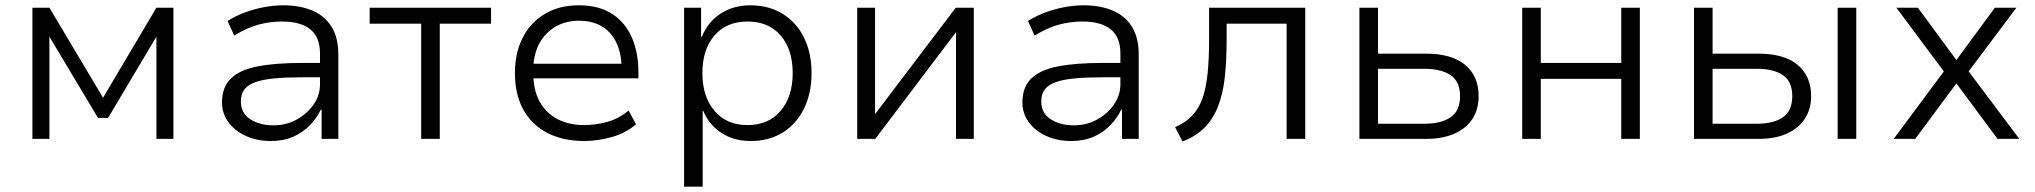

<svg xmlns="http://www.w3.org/2000/svg" viewBox="-20 -523 7663 723"><path d="M102 0V-494H166L368 -155L569 -494H633V0H569V-385L387 -79H349L166 -385V0Z M1000 8Q948 8 906 -11Q864 -30 840 -63Q816 -96 816 -137Q816 -195 849.5 -227.5Q883 -260 950 -273Q1017 -286 1118 -286H1198V-232H1122Q1060 -232 1015.5 -228Q971 -224 942.5 -214Q914 -204 900.5 -186.5Q887 -169 887 -141Q887 -97 922.5 -74Q958 -51 1010 -51Q1057 -51 1096.5 -72.5Q1136 -94 1160.5 -129Q1185 -164 1185 -206V-322Q1185 -383 1148.5 -412.5Q1112 -442 1042 -442Q996 -442 952.5 -430Q909 -418 862 -389L837 -444Q867 -463 902 -476Q937 -489 974 -496Q1011 -503 1047 -503Q1109 -503 1155.5 -483.5Q1202 -464 1228 -423Q1254 -382 1254 -318V0H1191V-110H1188Q1174 -80 1148 -52.5Q1122 -25 1085 -8.5Q1048 8 1000 8Z M1566 0V-434H1372V-494H1829V-434H1636V0Z M2180 8Q2101 8 2042 -22Q1983 -52 1951 -109.5Q1919 -167 1919 -248Q1919 -322 1947.5 -379.5Q1976 -437 2030.5 -470Q2085 -503 2160 -503Q2235 -503 2284.5 -471Q2334 -439 2359 -382.5Q2384 -326 2384 -250V-228H1968V-283H2343L2321 -261Q2321 -348 2279 -396.5Q2237 -445 2160 -445Q2110 -445 2071 -422Q2032 -399 2010 -357.5Q1988 -316 1988 -257V-248Q1988 -185 2011.5 -141.5Q2035 -98 2078.5 -75Q2122 -52 2180 -52Q2221 -52 2265 -63.5Q2309 -75 2347 -107L2375 -55Q2337 -22 2284 -7Q2231 8 2180 8Z M2556 180V-494H2620V-385H2623Q2646 -441 2694 -472Q2742 -503 2806 -503Q2875 -503 2927 -471Q2979 -439 3007.5 -381.5Q3036 -324 3036 -247Q3036 -172 3007.5 -114Q2979 -56 2927.5 -24Q2876 8 2807 8Q2743 8 2696.5 -22.5Q2650 -53 2628 -106H2626V180ZM2795 -52Q2874 -52 2919.5 -105.5Q2965 -159 2965 -248Q2965 -337 2919.5 -389.5Q2874 -442 2795 -442Q2716 -442 2670.5 -389.5Q2625 -337 2625 -248Q2625 -159 2670.5 -105.5Q2716 -52 2795 -52Z M3208 0V-494H3275V-93L3579 -494H3647V0H3580V-402L3276 0Z M4014 8Q3962 8 3920 -11Q3878 -30 3854 -63Q3830 -96 3830 -137Q3830 -195 3863.5 -227.5Q3897 -260 3964 -273Q4031 -286 4132 -286H4212V-232H4136Q4074 -232 4029.5 -228Q3985 -224 3956.5 -214Q3928 -204 3914.5 -186.5Q3901 -169 3901 -141Q3901 -97 3936.5 -74Q3972 -51 4024 -51Q4071 -51 4110.5 -72.5Q4150 -94 4174.5 -129Q4199 -164 4199 -206V-322Q4199 -383 4162.5 -412.5Q4126 -442 4056 -442Q4010 -442 3966.5 -430Q3923 -418 3876 -389L3851 -444Q3881 -463 3916 -476Q3951 -489 3988 -496Q4025 -503 4061 -503Q4123 -503 4169.5 -483.5Q4216 -464 4242 -423Q4268 -382 4268 -318V0H4205V-110H4202Q4188 -80 4162 -52.5Q4136 -25 4099 -8.5Q4062 8 4014 8Z M4433 10 4405 -44Q4444 -61 4469.5 -88Q4495 -115 4508.5 -154Q4522 -193 4527.5 -247.5Q4533 -302 4533 -377V-494H4895V0H4825V-434H4599V-375Q4599 -294 4592 -231.5Q4585 -169 4566.5 -122Q4548 -75 4516 -42.5Q4484 -10 4433 10Z M5099 0V-494H5169V-321H5349Q5447 -321 5497.5 -278.5Q5548 -236 5548 -161Q5548 -112 5525 -76Q5502 -40 5457.5 -20Q5413 0 5349 0ZM5169 -57H5343Q5407 -57 5442.5 -81.5Q5478 -106 5478 -161Q5478 -216 5442.5 -240Q5407 -264 5343 -264H5169Z M5712 0V-494H5782V-286H6085V-494H6155V0H6085V-226H5782V0Z M6359 0V-494H6429V-321H6601Q6699 -321 6749.5 -278.5Q6800 -236 6800 -161Q6800 -112 6776.5 -76Q6753 -40 6709 -20Q6665 0 6601 0ZM6429 -57H6595Q6659 -57 6694 -81.5Q6729 -106 6729 -161Q6729 -216 6694 -240Q6659 -264 6595 -264H6429ZM6900 0V-494H6970V0Z M7111 0 7314 -273V-235L7121 -494H7202L7347 -297L7492 -494H7573L7381 -238L7382 -269L7584 0H7502L7347 -209L7192 0Z"/></svg>

Font: Nunito Sans 7pt Light
Style: Regular
Weight: 300
Designer: Vernon Adams
Foundry: Vernon Adams
Version: Version 3.101;gftools[0.9.27]